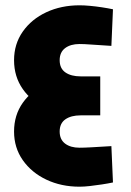

<svg xmlns="http://www.w3.org/2000/svg" viewBox="-20 -696 494 724"><path d="M284 -261Q213 -261 156 -287Q99 -313 66 -360Q33 -407 33 -469Q33 -530 66 -577Q99 -624 155 -650Q211 -676 280 -676Q297 -676 319 -674Q341 -672 364 -668.5Q387 -665 406 -661L400 -523Q350 -526 323.5 -528Q297 -530 280 -530Q246 -530 225.5 -514.5Q205 -499 205 -469Q205 -438 226.5 -423Q248 -408 284 -408ZM280 8Q211 8 155 -18.5Q99 -45 66 -92Q33 -139 33 -200Q33 -262 66 -308.5Q99 -355 156 -381.5Q213 -408 284 -408V-261Q248 -261 226.5 -246Q205 -231 205 -200Q205 -170 225.5 -154.5Q246 -139 280 -139Q297 -139 323.5 -140.5Q350 -142 400 -145L406 -8Q387 -4 364 -0.5Q341 3 319 5.5Q297 8 280 8ZM284 -261V-408H358V-261Z"/></svg>

Font: Cairo Play Black
Style: Regular
Weight: 900
Version: Version 3.119